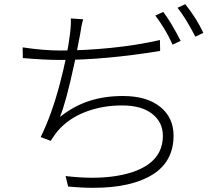

<svg xmlns="http://www.w3.org/2000/svg" viewBox="-20 -855 1040 916"><path d="M362 -690 350 -628Q338 -565 333 -544Q295 -368 266 -297Q333 -350 406 -373.5Q479 -397 566 -397Q680 -397 744 -345.5Q808 -294 808 -208Q808 -84 707 -21.5Q606 41 425 41Q368 41 305 35L293 -15Q362 -7 419 -7Q532 -7 615 -35Q757 -84 757 -207Q757 -272 706 -312Q655 -352 562 -352Q468 -352 387.5 -321Q307 -290 255 -230Q241 -213 222 -183L174 -201Q226 -306 264.5 -451.5Q303 -597 314 -694Q319 -731 318 -767L377 -763Q369 -739 362 -690ZM267 -614Q385 -614 509 -626.5Q633 -639 743 -664L744 -612Q481 -569 268 -569Q192 -569 89 -578L88 -629Q189 -614 267 -614ZM842 -660 803 -642Q786 -681 763.5 -718Q741 -755 721 -781L759 -798Q795 -751 842 -660ZM950 -698 912 -680Q866 -769 827 -818L864 -835Q920 -764 950 -698Z"/></svg>

Font: Merged Yaku Han JP Light
Style: Regular
Weight: 300
Designer: Ryoko NISHIZUKA 西塚涼子 (kana, bopomofo & ideographs); Paul D. Hunt (Latin, Greek & Cyrillic); Sandoll Communications 산돌커뮤니
Foundry: Adobe
Version: Version 2.004